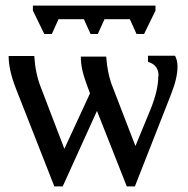

<svg xmlns="http://www.w3.org/2000/svg" viewBox="-20 -662 673 689"><path d="M548 -388 549 -390Q549 -429 511 -440V-462H608Q617 -446 617 -423Q617 -382 594 -324L464 7H435L328 -264L205 7H175L38 -342Q11 -410 11 -461H103Q107 -398 126 -350L211 -128L303 -327Q282 -382 276 -408Q270 -434 270 -459H361Q366 -394 385 -348L466 -138L520 -269Q548 -338 548 -388ZM538 -624 497 -540H470L446 -593H355L331 -540H305L281 -593H190L166 -540H139L98 -624V-642H538Z"/></svg>

Font: Libra Serif Modern
Style: Regular
Weight: 400
Designer: Stefan Peev, Context Ltd
Foundry: Stefan Peev, Context Ltd
Version: Version 1.000